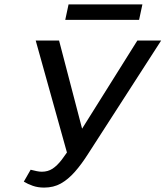

<svg xmlns="http://www.w3.org/2000/svg" viewBox="-20 -842 751 871"><path d="M180 9Q152 9 129 1Q106 -7 88 -18L119 -72Q135 -68 147 -65.5Q159 -63 170 -63Q197 -63 218 -76.5Q239 -90 260.5 -118Q282 -146 309 -189L603 -658H711L381 -146Q350 -97 319.5 -62.5Q289 -28 256 -9.5Q223 9 180 9ZM291 -124 142 -658H248L370 -191ZM276 -752 291 -822H626L611 -752Z"/></svg>

Font: Ysabeau Office SemiBold
Style: Italic
Weight: 600
Italic angle: -12°
Designer: Christian Thalmann (Catharsis Fonts)
Version: Version 2.001;gftools[0.9.30]; featfreeze: tnum,lnum,ss02